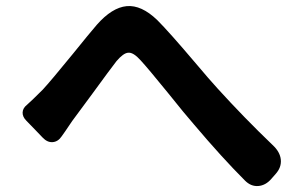

<svg xmlns="http://www.w3.org/2000/svg" viewBox="-20 -675 996 641"><path d="M798 -72Q721 -149 628 -259Q599 -292 539 -367Q474 -447 450 -473Q425 -501 408 -499Q392 -498 369 -471Q348 -444 289 -363Q240 -296 221 -271Q213 -260 198 -237Q190 -226 186 -220Q174 -202 156 -200.5Q138 -199 122 -216L100 -239L68 -272Q55 -285 55.5 -299.5Q56 -314 70 -325Q87 -340 123 -376Q149 -404 224 -496Q278 -563 303 -592Q354 -650 403 -654.5Q452 -659 505 -608Q544 -569 628 -470Q682 -406 706 -380Q795 -282 890 -191Q915 -168 917.5 -142Q920 -116 900 -94L886 -78Q867 -56 842.5 -54Q818 -52 798 -72Z"/></svg>

Font: GenSenRounded TW B
Style: Regular
Weight: 700
Version: Version 1.501;PS 1;hotconv 16.6.51;makeotf.lib2.5.65220